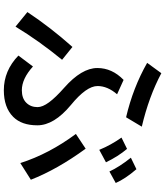

<svg xmlns="http://www.w3.org/2000/svg" viewBox="50 -796 862 1002"><g transform="rotate(90 481.0 -295.0)"><path d="M308 -632 362 -706Q484 -641 641 -604L592 -522Q438 -558 308 -632ZM803 -547 863 -576Q913 -518 935 -468L875 -435Q851 -487 803 -547ZM698 -498 757 -527Q796 -481 827 -417L762 -382Q737 -443 698 -498ZM451 22Q493 22 516 -1Q539 -24 539 -60Q539 -86 514 -120Q489 -154 438 -199Q335 -290 335 -372Q335 -449 397 -509L472 -475Q429 -425 429 -373Q429 -315 528 -234Q634 -146 634 -59Q634 23 590 67Q541 116 451 116Q349 116 270 40L327 -36Q391 22 451 22ZM679 -260 756 -311Q864 -163 918 -25L831 30Q783 -120 679 -260ZM119 55 43 -7Q124 -129 225 -242L292 -188Q193 -67 119 55Z"/></g></svg>

Font: Gmarket Sans TTF Medium
Style: Regular
Weight: 500
Designer: Creative Director : Sungho Lee; Art Director : Kiwoong Choi; Project Manager : Sori Yang, Jongwook Yoon; Font Designer :
Foundry: Sandoll Inc.
Version: Version 1.000;hotconv 1.0.109;makeotfexe 2.5.65596